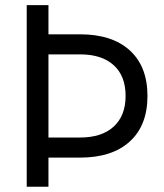

<svg xmlns="http://www.w3.org/2000/svg" viewBox="-20 -713 626 733"><path d="M82 0V-693.4H165V-582H285.6Q408.2 -582 475.6 -520.5Q543 -459 543 -346.7Q543 -234.4 475.6 -172.9Q408.2 -111.3 285.6 -111.3H165V0ZM165 -188H285.6Q368.7 -188 414.1 -229.7Q459.5 -271.5 459.5 -346.7Q459.5 -422.9 414.1 -464.1Q368.7 -505.4 285.6 -505.4H165Z"/></svg>

Font: Cascadia Code PL SemiLight
Style: Regular
Weight: 350
Monospace: yes
Designer: Aaron Bell
Foundry: Saja Typeworks
Version: Version 2404.023; ttfautohint (v1.8.4)